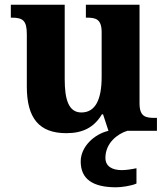

<svg xmlns="http://www.w3.org/2000/svg" viewBox="-20 -556 712 816"><path d="M262 10C330 10 379 -13 413 -70H418L441 0C380 14 323 68 323 130C323 206 375 240 474 240C495 240 539 234 560 224V159C536 164 515 167 497 167C457 167 428 151 428 115C428 52 479 13 521 0H647V-55H638C600 -55 573 -59 573 -117V-536H345V-481H348C386 -481 412 -476 412 -419V-229C412 -136 387 -78 326 -78C271 -78 255 -134 255 -220V-536H26V-481H30C78 -481 94 -468 94 -410V-188C94 -54 146 10 262 10Z"/></svg>

Font: Noto Serif Hentaigana Bold
Style: Regular
Weight: 700
Designer: Kazuhiro Yamada
Foundry: nipponia
Version: Version 1.000